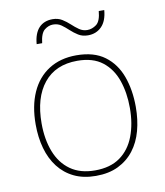

<svg xmlns="http://www.w3.org/2000/svg" viewBox="-82 -784 739 861"><g transform="rotate(-10 287.5 -353.0)"><path d="M515 -264Q515 -206 501.5 -156Q488 -106 459.5 -69Q431 -32 388 -11Q345 10 286 10Q229 10 186.5 -10.5Q144 -31 115.5 -68Q87 -105 73 -155Q59 -205 59 -264Q59 -348 86.5 -409.5Q114 -471 166.5 -504.5Q219 -538 292 -538Q372 -538 421 -501.5Q470 -465 492.5 -403Q515 -341 515 -264ZM86 -264Q86 -191 108 -134.5Q130 -78 174.5 -46.5Q219 -15 286 -15Q356 -15 400.5 -47Q445 -79 466.5 -135.5Q488 -192 488 -264Q488 -333 468.5 -389.5Q449 -446 406 -479.5Q363 -513 292 -513Q193 -513 139.5 -447Q86 -381 86 -264ZM126 -618Q128 -643 135 -661.5Q142 -680 153.5 -692Q165 -704 180.5 -710Q196 -716 215 -716Q240 -716 258.5 -704.5Q277 -693 292.5 -678.5Q308 -664 324.5 -652.5Q341 -641 361 -641Q383 -641 402.5 -655.5Q422 -670 426 -716H451Q447 -667 422.5 -642Q398 -617 360 -617Q335 -617 316.5 -628.5Q298 -640 282.5 -654.5Q267 -669 251 -680.5Q235 -692 213 -692Q193 -692 174.5 -677.5Q156 -663 151 -618Z"/></g></svg>

Font: Noto Sans Khmer Thin
Style: Regular
Weight: 250
Version: Version 2.003